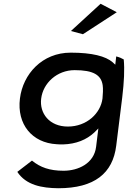

<svg xmlns="http://www.w3.org/2000/svg" viewBox="-20 -775 697 1021"><path d="M357 -610 421 -593 601 -710 515 -755ZM341 -102C242 -102 189 -173 199 -251C209 -333 283 -402 377 -402C477 -402 518 -376 526 -322C529 -305 527 -269 525 -251C515 -172 441 -102 341 -102ZM598 0 630 -257C640 -341 643 -405 638 -459C628 -465 614 -471 598 -475L593 -431L579 -444C542 -476 470 -495 356 -495C204 -495 102 -381 86 -251C69 -115 150 -15 282 -8C294 -7 303 -7 315 -7C385 -9 440 -32 481 -70L503 -92L491 6C480 95 395 133 318 133C244 133 194 115 150 79L72 139C119 210 203 225 290 226C483 226 580 146 598 0Z"/></svg>

Font: Bluebird
Style: LiExtObl
Weight: 300
Designer: Jasper
Foundry: Cannot Into Space Fonts
Version: Version 0.98